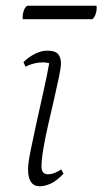

<svg xmlns="http://www.w3.org/2000/svg" viewBox="-20 -639 358 671"><path d="M119 12Q78 12 78 -48Q78 -68 86.5 -110.5Q95 -153 107 -207.5Q119 -262 131.5 -317.5Q144 -373 152 -418Q142 -421 130 -421Q99 -421 69 -406L62 -422Q83 -442 104.5 -452Q126 -462 145 -462Q172 -462 182.5 -450.5Q193 -439 193 -417Q193 -403 186 -369.5Q179 -336 169 -292.5Q159 -249 148.5 -203.5Q138 -158 131.5 -119Q125 -80 125 -57Q125 -30 147 -30Q159 -30 170.5 -34.5Q182 -39 194 -47L202 -32Q177 -6 156.5 3Q136 12 119 12ZM303 -572H60Q59 -574 59 -579Q59 -590 63 -601.5Q67 -613 75 -619H317Q317 -618 317.5 -616.5Q318 -615 318 -612Q318 -600 314 -589Q310 -578 303 -572Z"/></svg>

Font: Petrona ExtraLight
Style: Italic
Weight: 200
Italic angle: -9°
Designer: Ringo R. Seeber
Foundry: Ringo R. Seeber
Version: Version 2.001; ttfautohint (v1.8.3)